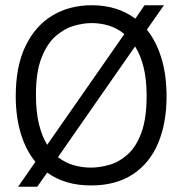

<svg xmlns="http://www.w3.org/2000/svg" viewBox="-20 -696 696 732"><path d="M49 16 115 -79Q78 -124 59 -188Q40 -252 40 -329Q40 -444 77.5 -521Q115 -598 180 -637Q245 -676 330 -676Q427 -676 496 -625L531 -676H605L540 -583Q576 -538 595.5 -474Q615 -410 615 -328Q615 -227 583 -150.5Q551 -74 486.5 -31.5Q422 11 327 11Q276 11 234.5 -1.5Q193 -14 160 -38L122 16ZM117 -335Q117 -270 128.5 -223Q140 -176 160 -144L454 -566Q428 -588 396 -598Q364 -608 329 -608Q298 -608 261.5 -597.5Q225 -587 192 -558Q159 -529 138 -475Q117 -421 117 -335ZM326 -57Q360 -57 397 -67.5Q434 -78 466.5 -107Q499 -136 519 -190Q539 -244 539 -331Q539 -393 527.5 -439.5Q516 -486 495 -519L201 -97Q229 -75 261.5 -66Q294 -57 326 -57Z"/></svg>

Font: Bricolage Grotesque 48pt Light
Style: Regular
Weight: 300
Designer: Mathieu Triay
Foundry: Atelier Triay
Version: Version 1.000; ttfautohint (v1.8.4.7-5d5b);gftools[0.9.32]